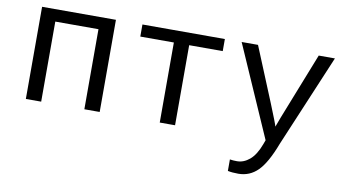

<svg xmlns="http://www.w3.org/2000/svg" viewBox="-73 -702 1947 1084"><g transform="rotate(10 900.0 -160.0)"><path d="M511.7 -528.3V0H423.8V-459H176.3V0H88.4V-528.3Z M663.6 -528.3H1136.2V-459H943.8V0H856V-459H663.6Z M1342.8 207.5Q1306.6 207.5 1282.2 202.1V136.2Q1300.8 139.2 1323.2 139.2Q1361.8 139.2 1395.8 110.4Q1429.7 81.5 1453.1 18.6L1461.9 -5.4L1232.4 -528.3H1326.2L1455.1 -214.8Q1499.5 -105.5 1502.9 -90.8L1522.9 -144.5L1674.3 -528.3H1767.1L1544.4 0Q1501 114.7 1454.3 161.1Q1407.7 207.5 1342.8 207.5Z"/></g></svg>

Font: Courier New
Style: Regular
Weight: 400
Designer: Steve Matteson
Foundry: Ascender Corporation
Version: Version 2.00.3